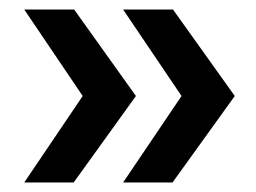

<svg xmlns="http://www.w3.org/2000/svg" viewBox="-20 -470 538 404"><path d="M135 -86H31L154 -268L31 -450H136L266 -268ZM343 -86H239L362 -268L239 -450H344L474 -268Z"/></svg>

Font: Mulish ExtraLight
Style: Regular
Weight: 200
Designer: Vernon Adams
Foundry: Vernon Adams
Version: Version 3.603